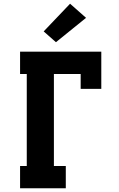

<svg xmlns="http://www.w3.org/2000/svg" viewBox="-20 -1013 640 1033"><path d="M88 0V-120H124V-615H88V-735H525V-535H414V-615H270V-120H334V0ZM281 -786 215 -844 357 -993 443 -917Z"/></svg>

Font: Iosevka Curly Slab HvEx
Style: Regular
Weight: 900
Width: 7
Monospace: yes
Designer: Belleve Invis
Foundry: Belleve Invis
Version: Version 11.1.0; ttfautohint (v1.8.3)